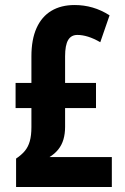

<svg xmlns="http://www.w3.org/2000/svg" viewBox="-20 -744 499 764"><path d="M277 -724Q314 -724 348.5 -714Q383 -704 416 -683L379 -576Q353 -591 330.5 -598Q308 -605 288 -605Q263 -605 251 -584.5Q239 -564 239 -520V-414H362V-314H239V-239Q239 -212 232.5 -189.5Q226 -167 212 -149.5Q198 -132 177 -119H425V0H44V-113Q65 -127 78.5 -143Q92 -159 98.5 -182Q105 -205 105 -238V-314H42V-414H105V-520Q105 -587 125.5 -632.5Q146 -678 184.5 -701Q223 -724 277 -724Z"/></svg>

Font: Noto Sans Display ExtraCondensed
Style: Regular
Weight: 400
Width: 2
Version: Version 2.003